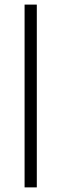

<svg xmlns="http://www.w3.org/2000/svg" viewBox="-20 -707 267 835"><path d="M86.9 107.9V-687H140.1V107.9Z"/></svg>

Font: Yrsa-Light
Style: Regular
Weight: 300
Designer: Anna Giedrys (Yrsa+Rasa design), David Brezina (Yrsa art-direction, Rasa art-direction, design)
Foundry: Rosetta Type Foundry
Version: Version 1.001;PS 1.1;hotconv 1.0.88;makeotf.lib2.5.647800